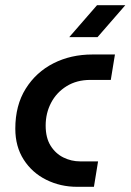

<svg xmlns="http://www.w3.org/2000/svg" viewBox="-20 -720 503 740"><path d="M277 0Q213 0 158.5 -27Q104 -54 71.5 -104.5Q39 -155 39 -224Q39 -314 79 -378Q119 -442 186 -476Q253 -510 336 -510H423L407 -412H328Q276 -412 237 -388Q198 -364 177 -324Q156 -284 156 -236Q156 -189 175 -158.5Q194 -128 224.5 -113Q255 -98 289 -98H358L342 0ZM247 -577 354 -700H463L356 -577Z"/></svg>

Font: MuseoModerno Medium
Style: Italic
Weight: 500
Italic angle: -9°
Designer: Pablo Cosgaya, Héctor Gatti, Marcela Romero, and the Authors of The MuseoModerno Project.
Foundry: Omnibus-Type Team
Version: Version 1.003